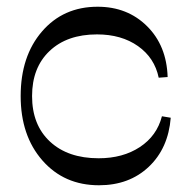

<svg xmlns="http://www.w3.org/2000/svg" viewBox="-20 -548 572 576"><path d="M276.9 7.8Q172.4 7.8 107.2 -66.7Q42 -141.1 42 -259.8Q42 -379.4 106 -453.6Q169.9 -527.8 272.9 -527.8Q362.3 -527.8 421.1 -469.5Q480 -411.1 482.9 -316.9L456.1 -314.9Q443.8 -374.5 394 -409.7Q344.2 -444.8 271 -444.8Q181.2 -444.8 128.7 -395Q76.2 -345.2 76.2 -259.8Q76.2 -173.3 129.9 -123.3Q183.6 -73.2 275.9 -73.2Q348.6 -73.2 399.7 -106.9Q450.7 -140.6 465.8 -199.2L492.2 -194.8Q484.9 -103 426.3 -47.6Q367.7 7.8 276.9 7.8Z"/></svg>

Font: Ribes
Style: Regular
Weight: 400
Designer: Luigi Gorlero
Foundry: Collletttivo
Version: Version 2.100;Glyphs 3.2 (3217)